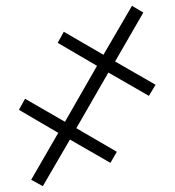

<svg xmlns="http://www.w3.org/2000/svg" viewBox="-20 -645 599 659"><path d="M127 -6 87 -28 180 -189 45 -268 66 -306 203 -227 313 -419 178 -498 199 -536 335 -457 433 -625 472 -602 375 -434 514 -354 491 -316 352 -396 242 -205 381 -124 359 -86 220 -166Z"/></svg>

Font: Noto Serif SemiCondensed Light
Style: Italic
Weight: 300
Width: 4
Italic angle: -12°
Designer: Monotype Design Team
Foundry: Monotype Imaging Inc.
Version: Version 2.013; ttfautohint (v1.8.4.7-5d5b)